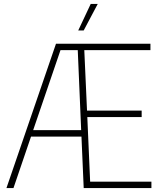

<svg xmlns="http://www.w3.org/2000/svg" viewBox="-20 -964 813 984"><path d="M13 0 267 -740H751V-707H412L426 -397H706V-364H427.5L442 -33H756V0H409L397.5 -264H139L49 0ZM290 -707 150 -297H396L378.5 -707ZM381 -808 445 -944H481L409 -808Z"/></svg>

Font: Encode Sans Cnd Th
Style: Regular
Weight: 100
Width: 3
Designer: Multiple Designers
Foundry: Impallari Type
Version: Version 3.002; ttfautohint (v1.8.3) -l 8 -r 50 -G 200 -x 14 